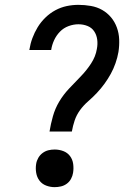

<svg xmlns="http://www.w3.org/2000/svg" viewBox="-20 -763 540 791"><path d="M184 -221Q189 -252 198 -284Q207 -316 224 -344.5Q241 -373 264.5 -398Q288 -423 312 -447.5Q336 -472 355 -501Q374 -530 379 -561Q383 -581 380.5 -600Q378 -619 368 -634Q358 -649 340.5 -656Q323 -663 303 -663Q283 -663 262.5 -655.5Q242 -648 227 -632.5Q212 -617 203 -597.5Q194 -578 191 -558Q191 -557 191 -557Q191 -557 191 -557H101Q101 -557 101 -557.5Q101 -558 101 -558Q105 -583 113.5 -606Q122 -629 135 -650.5Q148 -672 167 -690.5Q186 -709 208.5 -721Q231 -733 255 -738Q279 -743 303 -743Q329 -743 354.5 -738.5Q380 -734 401 -722Q422 -710 437.5 -691.5Q453 -673 461.5 -649.5Q470 -626 471 -600.5Q472 -575 468 -549Q464 -526 456 -503Q448 -480 436.5 -459Q425 -438 410.5 -418Q396 -398 379 -380Q362 -362 343 -345.5Q324 -329 309.5 -309Q295 -289 287.5 -266.5Q280 -244 276 -221ZM205 8Q187 8 170 1.5Q153 -5 142.5 -19Q132 -33 129 -51.5Q126 -70 129 -88Q131 -101 138 -113Q145 -125 156 -133Q167 -141 179.5 -144Q192 -147 205 -147Q224 -147 241 -140.5Q258 -134 268.5 -120Q279 -106 281.5 -87.5Q284 -69 281 -51Q279 -38 272.5 -26Q266 -14 255 -6Q244 2 231 5Q218 8 205 8Z"/></svg>

Font: Iosevka Curly Slab MdObl
Style: Regular
Weight: 500
Italic angle: -9°
Monospace: yes
Designer: Belleve Invis
Foundry: Belleve Invis
Version: Version 11.0.0; ttfautohint (v1.8.3)